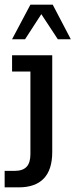

<svg xmlns="http://www.w3.org/2000/svg" viewBox="-44 -636 325 827"><path d="M-24 171V100H19Q54 100 70.5 82.5Q87 65 87 28V-328H8V-398H181V19Q181 95 144.5 133Q108 171 37 171ZM8 -467 87 -616H183L261 -467H205L134 -575L64 -467Z"/></svg>

Font: Rokkitt Medium
Style: Regular
Weight: 500
Version: Version 3.103